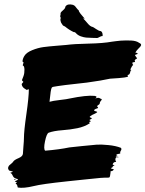

<svg xmlns="http://www.w3.org/2000/svg" viewBox="-20 -855 677 894"><path d="M374.3 -761.9Q375.2 -761.9 387.6 -746.7Q400 -731.4 411.4 -729.5Q413.3 -729.5 427.1 -720Q441 -710.5 447.6 -710.5Q457.1 -708.6 458.1 -691.4Q458.1 -686.7 456.2 -686.7Q451.4 -687.6 441.9 -681.9Q434.3 -677.1 430.5 -678.1Q427.6 -678.1 409.5 -678.6Q391.4 -679 381 -680Q370.5 -681 356.7 -685.7Q342.9 -690.5 334.3 -700Q330.5 -703.8 331.4 -702.9Q330.5 -703.8 329 -704.8Q327.6 -705.7 324.8 -705.7H322.9Q301 -716.2 282.9 -731.4Q281.9 -732.4 273.3 -736.2Q271.4 -739 268.1 -743.8Q264.8 -748.6 264.3 -750Q263.8 -751.4 261.9 -758.1Q260 -764.8 262.9 -771.4Q262.9 -773.3 261 -776.7Q259 -780 261 -782.9Q261.9 -784.8 261.9 -786.7Q261.9 -788.6 261.9 -789.5Q261.9 -790.5 261.9 -791.9Q261.9 -793.3 262.4 -795.2Q262.9 -797.1 265.7 -800Q267.6 -801.9 272.9 -806.7Q278.1 -811.4 279 -812.4Q283.8 -818.1 283.8 -821L284.8 -824.8Q294.3 -839 320 -832.4Q322.9 -831.4 326.2 -829Q329.5 -826.7 331.9 -823.3Q334.3 -820 337.1 -816.7Q340 -813.3 342.4 -810.5Q344.8 -807.6 346.7 -806.7Q346.7 -801.9 354.3 -791.9Q361.9 -781.9 368.6 -774.8Q375.2 -767.6 374.8 -768.1Q374.3 -768.6 372.4 -768.6L366.7 -769.5ZM610.5 -609.5Q620 -609.5 621 -604.8Q621 -603.8 618.6 -602.9Q616.2 -601.9 612.9 -601Q609.5 -600 608.6 -599Q607.6 -598.1 613.3 -590.5Q620 -582.9 616.2 -581Q611.4 -581 606.7 -573.3Q609.5 -569.5 608.6 -567.6Q607.6 -565.7 605.2 -565.7Q602.9 -565.7 599.5 -564.8Q596.2 -563.8 595.2 -561.9H599L597.1 -560L595.2 -557.1Q596.2 -556.2 597.6 -556.2Q599 -556.2 600 -552.4Q594.3 -548.6 586.7 -531.4L591.4 -528.6Q587.6 -526.7 586.7 -521Q585.7 -515.2 583.3 -511Q581 -506.7 574.3 -505.7Q574.3 -501.9 576.2 -498.1Q561.9 -493.3 533.3 -491.4Q504.8 -489.5 492.4 -488.6Q454.3 -480 384.8 -470.5Q368.6 -468.6 338.1 -465.2Q307.6 -461.9 283.8 -459Q260 -456.2 249.5 -454.3Q245.7 -453.3 238.1 -452.4Q230.5 -451.4 226.7 -450.5Q222.9 -449.5 221 -446.7Q216.2 -441 210.5 -381Q225.7 -385.7 259.5 -389.5Q293.3 -393.3 303.8 -396.2Q382.9 -412.4 420 -408.6Q432.4 -406.7 428.6 -401Q426.7 -398.1 423.8 -396.2Q439 -402.9 446.7 -396.2Q453.3 -394.3 453.8 -392.4Q454.3 -390.5 451.9 -388.1Q449.5 -385.7 447.1 -381.9Q444.8 -378.1 444.8 -375.2Q444.8 -371.4 441.9 -369Q439 -366.7 436.7 -365.2Q434.3 -363.8 432.4 -361.9Q430.5 -360 433.3 -359Q439 -352.4 435.2 -351.4Q431.4 -350.5 424.8 -347.6Q418.1 -344.8 418.1 -340Q420 -338.1 427.6 -336.2Q435.2 -334.3 431.4 -331.4Q426.7 -327.6 409.5 -320Q398.1 -313.3 397.6 -311Q397.1 -308.6 408.6 -304.8L402.9 -300Q401.9 -300 400 -298.6Q398.1 -297.1 396.2 -296.2Q396.2 -295.2 399.5 -293.3Q402.9 -291.4 402.9 -289.5Q401.9 -289.5 400.5 -289Q399 -288.6 397.1 -287.6L395.2 -286.7Q396.2 -284.8 397.1 -282.9Q398.1 -281.9 398.1 -281Q373.3 -264.8 340.5 -258.1Q307.6 -251.4 269 -248.6Q230.5 -245.7 206.7 -237.1Q197.1 -233.3 189.5 -196.7Q181.9 -160 190.5 -153.3Q257.1 -159 302.9 -168.6Q312.4 -169.5 361 -174.8Q409.5 -180 430 -181.4Q450.5 -182.9 484.8 -179.5Q519 -176.2 542.9 -166.7Q545.7 -163.8 545.2 -160Q544.8 -156.2 542.9 -153.8Q541 -151.4 540 -147.6Q539 -143.8 540 -140Q522.9 -137.1 520 -135.2Q523.8 -134.3 527.6 -133.3Q526.7 -132.4 523.8 -131.4Q518.1 -127.6 518.6 -127.1Q519 -126.7 524.3 -125.7Q529.5 -124.8 533.3 -123.8Q530.5 -121.9 521 -122.9Q513.3 -113.3 521 -101Q508.6 -101.9 504.8 -90.5Q504.8 -88.6 505.2 -88.1Q505.7 -87.6 508.6 -87.1Q511.4 -86.7 513.3 -85.7Q513.3 -84.8 508.6 -82.9Q503.8 -81 504.8 -77.1L497.1 -72.4L496.2 -70.5Q499 -70.5 502.9 -68.6Q508.6 -66.7 510.5 -66.7L509.5 -65.7Q504.8 -57.1 495.2 -58.1Q495.2 -54.3 494.3 -48.6Q492.4 -32.4 490.5 -30Q488.6 -27.6 478.1 -27.6Q474.3 -27.6 465.7 -27.6Q457.1 -27.6 448.6 -26.7Q421 -23.8 368.6 -18.6Q316.2 -13.3 291.4 -10.5Q174.3 1.9 137.1 11.4Q89.5 22.9 62.9 18.1Q61.9 17.1 61.4 13.3Q61 9.5 59 5.7Q57.1 1.9 53.3 1Q52.4 -1.9 59 -5.7Q58.1 -6.7 53.8 -8.1Q49.5 -9.5 49 -10Q48.6 -10.5 50 -11.4Q51.4 -12.4 53.8 -13.3Q56.2 -14.3 58.6 -15.2Q61 -16.2 62.4 -17.6Q63.8 -19 62.9 -21Q53.3 -22.9 47.6 -26.7Q41.9 -30.5 40.5 -34.8Q39 -39 35.7 -43.8Q32.4 -48.6 28.6 -49.5Q26.7 -50.5 30.5 -51.4Q32.4 -52.4 35.2 -53.3Q41 -55.2 40 -55.2Q39 -57.1 31 -58.6Q22.9 -60 21.9 -61.9Q16.2 -69.5 18.1 -75.7Q20 -81.9 23.3 -85.2Q26.7 -88.6 32.9 -93.3Q39 -98.1 41.9 -102.9Q46.7 -110.5 66.2 -118.6Q85.7 -126.7 86.7 -139Q86.7 -145.7 89 -172.4Q91.4 -199 91.4 -210.5Q91.4 -244.8 102.9 -323.8Q114.3 -402.9 114.3 -439Q112.4 -440 108.1 -437.6Q103.8 -435.2 102.9 -437.1Q95.2 -441.9 91.9 -444.3Q88.6 -446.7 85.2 -451.4Q81.9 -456.2 81 -462.9Q81 -464.8 84.8 -468.6Q88.6 -472.4 88.6 -474.3L86.7 -476.2Q84.8 -477.1 83.3 -479.5Q81.9 -481.9 82.9 -483.8L89.5 -501Q94.3 -514.3 93.8 -531.4Q93.3 -548.6 86.7 -549.5Q85.7 -550.5 86.2 -552.4Q86.7 -554.3 88.1 -558.6Q89.5 -562.9 89.5 -563.8Q89.5 -565.7 87.1 -566.7Q84.8 -567.6 84.8 -569.5Q85.7 -581.9 93.3 -594.3Q102.9 -610.5 130 -621.4Q157.1 -632.4 181.9 -635.7Q206.7 -639 242.9 -641.9Q279 -644.8 288.6 -645.7Q324.8 -650.5 392.4 -651.9Q460 -653.3 501.9 -661Q509.5 -661.9 519.5 -663.3Q529.5 -664.8 541.4 -665.7Q553.3 -666.7 566.7 -666.7Q580 -666.7 591.4 -666.2Q602.9 -665.7 612.4 -662.9Q621.9 -660 626.7 -656.2Q635.2 -652.4 636.7 -648.6Q638.1 -644.8 634.8 -640Q631.4 -635.2 626.7 -631Q621.9 -626.7 617.1 -620.5Q612.4 -614.3 610.5 -609.5ZM54.3 -20Q51.4 -21.9 48.6 -21.9Q45.7 -21.9 44.8 -21Q44.8 -20 45.7 -19Q46.7 -18.1 47.6 -19Q53.3 -19 54.3 -20Z"/></svg>

Font: KAZYinfo
Style: Bold
Weight: 700
Designer: emmanuel didier
Foundry: emmanuel didier
Version: Version 001.000